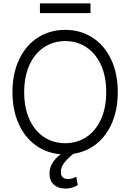

<svg xmlns="http://www.w3.org/2000/svg" viewBox="-20 -891 761 1120"><path d="M407.7 6.3Q372.1 35.6 353.5 60.3Q335 85 335 112.3Q335 153.3 377.9 153.3Q401.4 153.3 424.8 139.6L433.6 188.5Q401.9 209 362.3 209Q319.8 209 294.2 186Q268.6 163.1 268.6 121.1Q268.6 58.1 334 8.8Q251.5 2.4 187.7 -43.9Q124 -90.3 88.4 -170.2Q52.7 -250 52.7 -353.5Q52.7 -462.4 92 -544.9Q131.3 -627.4 201.2 -672.1Q271 -716.8 360.4 -716.8Q449.2 -716.8 519 -672.1Q588.9 -627.4 627.9 -544.9Q667 -462.4 667 -353.5Q667 -254.4 634.5 -177Q602.1 -99.6 543.5 -52.5Q484.9 -5.4 407.7 6.3ZM360.4 -651.4Q291.5 -651.4 237.3 -615.7Q183.1 -580.1 152.1 -512.7Q121.1 -445.3 121.1 -353.5Q121.1 -261.7 151.9 -194.3Q182.6 -127 236.8 -91.3Q291 -55.7 360.4 -55.7Q429.2 -55.7 483.4 -91.3Q537.6 -127 568.6 -194.3Q599.6 -261.7 599.6 -353.5Q599.6 -445.8 568.6 -512.9Q537.6 -580.1 483.4 -615.7Q429.2 -651.4 360.4 -651.4ZM507.8 -814.5H212.9V-871.1H507.8Z"/></svg>

Font: Pretendard JP Light
Style: Regular
Weight: 300
Designer: Base glyphs from Inter by Rasmus Andersson; Hangeul glyphs from Noto Sans CJK(Source Han Sans) by Jang Soo-young and Kan
Foundry: Kil Hyung-jin
Version: Version 1.309